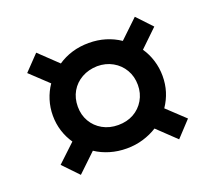

<svg xmlns="http://www.w3.org/2000/svg" viewBox="-101 -669 951 847"><g transform="rotate(-20 374.0 -245.5)"><path d="M144 41 75 -31 159 -110Q139 -139 128 -173.5Q117 -208 117 -246Q117 -284 128 -319Q139 -354 159 -383L75 -462L143 -533L229 -451Q260 -472 296.5 -483Q333 -494 375 -494Q416 -494 452.5 -483Q489 -472 520 -451L606 -533L672 -463L590 -384Q610 -355 621 -319.5Q632 -284 632 -246Q632 -208 621.5 -174Q611 -140 590 -109L673 -31L605 42L519 -40Q489 -21 452.5 -10Q416 1 375 1Q334 1 297 -10Q260 -21 230 -41ZM375 -109Q416 -109 447.5 -126.5Q479 -144 497.5 -175.5Q516 -207 516 -246Q516 -286 497.5 -317.5Q479 -349 447 -367Q415 -385 375 -385Q334 -384 302 -366Q270 -348 252 -317Q234 -286 234 -246Q234 -207 252 -176Q270 -145 302 -127Q334 -109 375 -109Z"/></g></svg>

Font: Nunito Sans 10pt Expanded ExtraBold
Style: Italic
Weight: 800
Width: 7
Italic angle: -9°
Designer: Vernon Adams
Foundry: Vernon Adams
Version: Version 3.101;gftools[0.9.27]